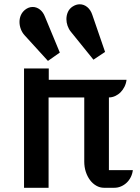

<svg xmlns="http://www.w3.org/2000/svg" viewBox="-20 -889 663 909"><path d="M93.8 -564.9H210.9V-511.2H579.1Q577.1 -494.1 569.6 -478.8Q562 -463.4 550.8 -452.1Q539.6 -440.9 525.1 -434.3Q510.7 -427.7 495.6 -427.7V-83.5H608.9Q606.9 -66.4 599.4 -51Q591.8 -35.6 580.1 -24.4Q568.4 -13.2 553.2 -6.6Q538.1 0 521 0H472.2Q453.1 0 436 -9.8Q418.9 -19.5 406.2 -36.4Q393.6 -53.2 386.2 -75.7Q378.9 -98.1 378.9 -124V-427.7H210V0H93.8ZM315.4 -738.8Q305.2 -751.5 299.8 -767.1Q294.4 -782.7 294.4 -798.3Q294.4 -816.4 301.5 -832.3Q308.6 -848.1 323.7 -857.9Q340.3 -868.7 357.4 -868.7Q377 -868.7 393.1 -855.5Q409.2 -842.3 417 -818.8L477.5 -643.1L422.4 -606.4ZM96.7 -721.7Q85 -734.4 78.6 -751.2Q72.3 -768.1 72.3 -785.2Q72.3 -801.8 78.6 -816.7Q85 -831.5 98.1 -842.3Q115.2 -856 134.8 -856Q153.3 -856 168.9 -843.8Q184.6 -831.5 192.9 -809.6L263.2 -640.1L207 -600.6Z"/></svg>

Font: Atomic Age
Style: Regular
Weight: 400
Designer: James Grieshaber
Foundry: James Grieshaber
Version: Version 1.008; ttfautohint (v1.4.1) -l 6 -r 46 -G 0 -x 0 -H 